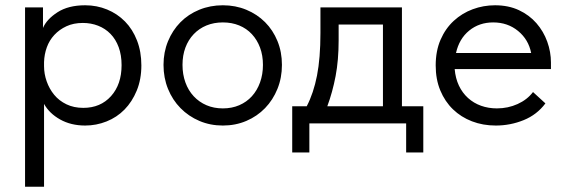

<svg xmlns="http://www.w3.org/2000/svg" viewBox="-20 -468 2151 728"><path d="M75 240V-440H143V-362Q157 -395 198 -421.5Q239 -448 303 -448Q347 -448 386 -432Q425 -416 454 -386.5Q483 -357 499.5 -314.5Q516 -272 516 -220Q516 -167 498.5 -124.5Q481 -82 452 -52.5Q423 -23 384 -7.5Q345 8 303 8Q249 8 208 -15Q167 -38 147 -74V240ZM294 -381Q259 -381 232 -368.5Q205 -356 186 -335.5Q167 -315 157.5 -288.5Q148 -262 147 -233V-217Q147 -188 157 -159.5Q167 -131 185.5 -108.5Q204 -86 232 -72.5Q260 -59 296 -59Q361 -59 401 -103.5Q441 -148 441 -221Q441 -259 430 -289Q419 -319 399 -339.5Q379 -360 352 -370.5Q325 -381 294 -381Z M825 8Q777 8 736 -9.5Q695 -27 664.5 -58Q634 -89 617 -131Q600 -173 600 -222Q600 -270 617 -311.5Q634 -353 664 -383.5Q694 -414 735.5 -431Q777 -448 825 -448Q873 -448 914 -431Q955 -414 985 -384Q1015 -354 1032 -312.5Q1049 -271 1049 -222Q1049 -173 1032 -131Q1015 -89 985 -58Q955 -27 914 -9.5Q873 8 825 8ZM825 -57Q859 -57 887 -69Q915 -81 935 -103Q955 -125 966 -155.5Q977 -186 977 -222Q977 -258 966 -287.5Q955 -317 935 -338.5Q915 -360 887 -371.5Q859 -383 825 -383Q791 -383 763 -371.5Q735 -360 714.5 -338.5Q694 -317 683 -287.5Q672 -258 672 -222Q672 -186 683 -155.5Q694 -125 714.5 -103Q735 -81 763 -69Q791 -57 825 -57Z M1088 -65H1143Q1169 -115 1182 -181.5Q1195 -248 1195 -343V-440H1504V-65H1585V110H1520V0H1153V110H1088ZM1264 -315Q1264 -240 1252.5 -179.5Q1241 -119 1221 -65H1432V-375H1264Z M1860 8Q1811 8 1769.5 -8Q1728 -24 1697.5 -53.5Q1667 -83 1649.5 -125Q1632 -167 1632 -220Q1632 -275 1650.5 -317.5Q1669 -360 1700.5 -389Q1732 -418 1772.5 -433Q1813 -448 1857 -448Q1908 -448 1947.5 -429.5Q1987 -411 2014 -380Q2041 -349 2055 -310Q2069 -271 2069 -231V-206H1704Q1707 -171 1720 -143.5Q1733 -116 1754.5 -96.5Q1776 -77 1804 -67Q1832 -57 1864 -57Q1906 -57 1942.5 -73.5Q1979 -90 2001 -119L2048 -76Q2016 -33 1965.5 -12.5Q1915 8 1860 8ZM1850 -383Q1797 -383 1759 -352Q1721 -321 1709 -267H1994Q1984 -318 1944.5 -350.5Q1905 -383 1850 -383Z"/></svg>

Font: Tilda Sans
Style: Regular
Weight: 400
Designer: ParaType Ltd
Foundry: ParaType Ltd
Version: Version 1.009